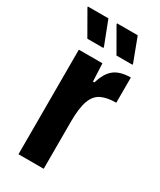

<svg xmlns="http://www.w3.org/2000/svg" viewBox="-188 -749 677 811"><g transform="rotate(30 151.0 -343.5)"><path d="M48 0V-510H163L167 -423H174Q185 -459 201 -479.5Q217 -500 241 -509Q265 -518 297 -518V-395Q253 -395 225 -381.5Q197 -368 184 -332Q171 -296 171 -230V0ZM276 -568H198L132 -683V-687H233L276 -573ZM134 -568H56L-10 -683V-687H90L134 -573Z"/></g></svg>

Font: Saira Condensed
Style: Bold
Weight: 700
Width: 3
Designer: Hector Gatti with collaboration of the Omnibus-Type team
Foundry: Omnibus-Type
Version: Version 1.101